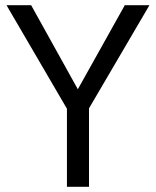

<svg xmlns="http://www.w3.org/2000/svg" viewBox="-20 -720 601 740"><path d="M238 -360V0H323V-360ZM461 -700 280 -376 100 -700H5L280 -229L556 -700Z"/></svg>

Font: Jost* Book
Style: Regular
Weight: 400
Version: Version 3.000